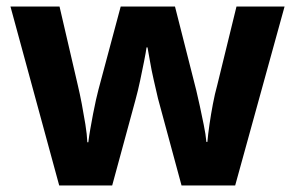

<svg xmlns="http://www.w3.org/2000/svg" viewBox="-20 -567 902 587"><path d="M463 -266Q457 -292 450 -322.5Q443 -353 438.5 -380Q434 -407 431 -422H428Q426 -407 420.5 -379.5Q415 -352 408.5 -321Q402 -290 394 -261L323 0H161L12 -547H162L218 -306Q224 -281 230 -249.5Q236 -218 241 -187Q246 -156 247 -132H250Q252 -149 256 -172Q260 -195 264.5 -218.5Q269 -242 273.5 -262Q278 -282 281 -293L349 -547H515L580 -291Q585 -271 591 -242.5Q597 -214 603 -185Q609 -156 611 -133H614Q616 -156 620.5 -187Q625 -218 631 -249.5Q637 -281 644 -306L703 -547H850L699 0H535Z"/></svg>

Font: Noto Sans Lao Looped
Style: Bold
Weight: 700
Designer: Mark Frömberg, Ben Mitchell
Foundry: The Fontpad Ltd
Version: Version 1.001